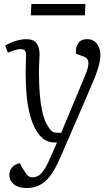

<svg xmlns="http://www.w3.org/2000/svg" viewBox="-20 -717 565 966"><path d="M284 74Q269 109 253 137Q237 165 217 186Q197 207 171.5 218Q146 229 113 229Q73 229 50 210.5Q27 192 27 164Q27 142 40.5 125.5Q54 109 80 104L95 132Q105 148 112 157.5Q119 167 126 171Q133 175 143 175Q162 175 177 164.5Q192 154 207 129Q222 104 240 61L267 0H255Q227 0 204.5 -14Q182 -28 162 -61Q144 -91 132 -134.5Q120 -178 114.5 -232.5Q109 -287 109 -350Q109 -363 109.5 -378.5Q110 -394 110.5 -409Q111 -424 111 -435Q112 -454 105.5 -462Q99 -470 85 -470Q71 -470 52.5 -464Q34 -458 20 -452L6 -488Q18 -495 35.5 -502.5Q53 -510 73.5 -515Q94 -520 112 -520Q150 -520 165 -498Q180 -476 179 -440Q179 -428 178 -414.5Q177 -401 176.5 -386Q176 -371 176 -354Q176 -292 180 -244Q184 -196 192 -159.5Q200 -123 212 -98Q224 -76 232.5 -65.5Q241 -55 250 -52Q259 -49 271 -49H288L409 -339Q420 -365 423.5 -384Q427 -403 421.5 -415.5Q416 -428 397 -434L362 -447Q359 -478 373 -499Q387 -520 418 -520Q441 -520 455.5 -509Q470 -498 477.5 -480Q485 -462 485 -441Q485 -424 481.5 -405.5Q478 -387 470 -363Q462 -339 448 -305.5Q434 -272 414 -226ZM138 -697H410L407 -640H135Z"/></svg>

Font: Literata 24pt Light
Style: Italic
Weight: 300
Italic angle: -2°
Designer: Latin by Veronika Burian and Jose Scaglione. Greek by Irene Vlachou. Cyrillic by Vera Evstafieva
Foundry: TypeTogether
Version: Version 3.103;gftools[0.9.29]